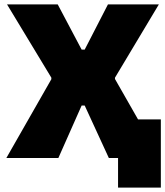

<svg xmlns="http://www.w3.org/2000/svg" viewBox="-20 -720 754 875"><path d="M518 135H713V-176H609L504 -360V-366L704 -700H472L366 -494H352L243 -700H12L214 -366V-359L9 0H246L352 -239H366L476 0H518Z"/></svg>

Font: Fixel Display Black
Style: Regular
Weight: 900
Designer: AlfaBravo + MacPaw
Foundry: Kyrylo Tkachov, Marchela Mozhyna, Serhii Makarenko, Maria Weinstein, Zakhar Kryvoshyya
Version: Version 1.211